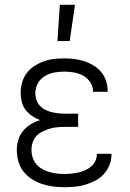

<svg xmlns="http://www.w3.org/2000/svg" viewBox="-20 -771 540 799"><path d="M247 8Q224 8 200.5 5Q177 2 154.5 -5.5Q132 -13 112 -26Q92 -39 77.5 -57.5Q63 -76 56.5 -99Q50 -122 50 -146Q50 -167 56 -188Q62 -209 75.5 -225.5Q89 -242 107.5 -253.5Q126 -265 147 -271Q129 -278 113.5 -288.5Q98 -299 86.5 -314Q75 -329 70.5 -347.5Q66 -366 66 -384Q66 -406 72 -427.5Q78 -449 91 -466.5Q104 -484 122.5 -496Q141 -508 161.5 -515.5Q182 -523 203.5 -525.5Q225 -528 247 -528Q268 -528 289 -525.5Q310 -523 330 -516.5Q350 -510 368.5 -499Q387 -488 400.5 -472Q414 -456 421 -435.5Q428 -415 428 -394V-389H367V-392Q367 -412 355 -429.5Q343 -447 325.5 -456.5Q308 -466 287.5 -469.5Q267 -473 247 -473Q226 -473 205 -469Q184 -465 166 -454Q148 -443 137.5 -424Q127 -405 127 -383Q127 -369 131.5 -355.5Q136 -342 145.5 -331.5Q155 -321 167.5 -314.5Q180 -308 194 -304.5Q208 -301 222 -299.5Q236 -298 250 -298H305V-243H250Q234 -243 218 -241.5Q202 -240 187 -235.5Q172 -231 157.5 -224Q143 -217 132 -205.5Q121 -194 116 -178.5Q111 -163 111 -147Q111 -131 116 -115.5Q121 -100 131 -88Q141 -76 155 -68Q169 -60 184.5 -55.5Q200 -51 215.5 -49Q231 -47 247 -47Q262 -47 276.5 -48.5Q291 -50 305.5 -53Q320 -56 333.5 -62Q347 -68 358.5 -77.5Q370 -87 376.5 -100.5Q383 -114 383 -129V-131H444V-128Q444 -105 435.5 -84Q427 -63 412 -46.5Q397 -30 377 -19.5Q357 -9 335.5 -2.5Q314 4 291.5 6Q269 8 247 8ZM219 -600 229 -751H292L270 -600Z"/></svg>

Font: Iosevka Term Curly Light
Style: Regular
Weight: 300
Designer: Belleve Invis
Foundry: Belleve Invis
Version: Version 32.3.0